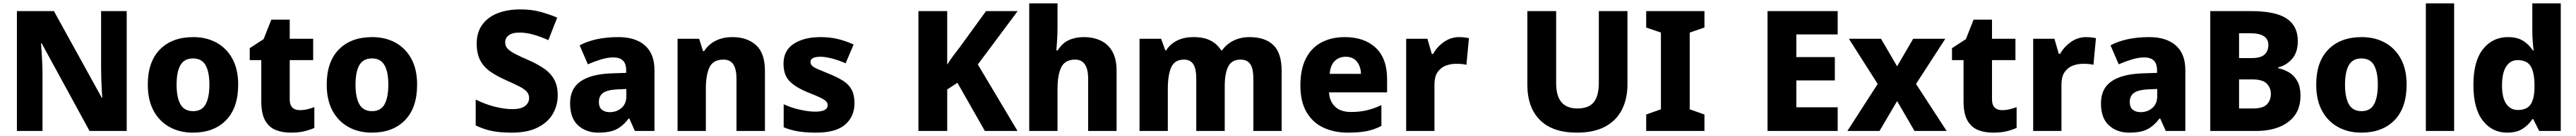

<svg xmlns="http://www.w3.org/2000/svg" viewBox="-20 -780 15389 810"><path d="M737 0H515L229 -522H225Q227 -499 229 -467Q231 -435 232.5 -401Q234 -367 234 -338V0H81V-714H302L588 -198H591Q589 -220 587.5 -251Q586 -282 585 -315Q584 -348 584 -374V-714H737Z M1403 -276Q1403 -138 1330.5 -64Q1258 10 1132 10Q1054 10 993 -23.5Q932 -57 897.5 -120.5Q863 -184 863 -276Q863 -412 935.5 -485.5Q1008 -559 1135 -559Q1213 -559 1273.5 -526Q1334 -493 1368.5 -430Q1403 -367 1403 -276ZM1035 -276Q1035 -200 1058 -159Q1081 -118 1134 -118Q1186 -118 1208.5 -159Q1231 -200 1231 -276Q1231 -352 1208 -392Q1185 -432 1133 -432Q1081 -432 1058 -392Q1035 -352 1035 -276Z M1770 -124Q1794 -124 1815.5 -129Q1837 -134 1858 -142V-18Q1830 -6 1797 2Q1764 10 1717 10Q1665 10 1625.5 -6.5Q1586 -23 1563.5 -63.5Q1541 -104 1541 -177V-422H1472V-493L1555 -547L1601 -663H1711V-549H1851V-422H1711V-187Q1711 -156 1726.5 -140Q1742 -124 1770 -124Z M2472 -276Q2472 -138 2399.5 -64Q2327 10 2201 10Q2123 10 2062 -23.5Q2001 -57 1966.5 -120.5Q1932 -184 1932 -276Q1932 -412 2004.5 -485.5Q2077 -559 2204 -559Q2282 -559 2342.5 -526Q2403 -493 2437.5 -430Q2472 -367 2472 -276ZM2104 -276Q2104 -200 2127 -159Q2150 -118 2203 -118Q2255 -118 2277.5 -159Q2300 -200 2300 -276Q2300 -352 2277 -392Q2254 -432 2202 -432Q2150 -432 2127 -392Q2104 -352 2104 -276Z M3312 -212Q3312 -152 3282.5 -101.5Q3253 -51 3192 -20.5Q3131 10 3037 10Q2967 10 2918.5 0Q2870 -10 2822 -33V-187Q2876 -160 2934 -145Q2992 -130 3041 -130Q3092 -130 3116.5 -148.5Q3141 -167 3141 -196Q3141 -218 3127.5 -233.5Q3114 -249 3084 -264.5Q3054 -280 3004 -302Q2949 -326 2909.5 -353.5Q2870 -381 2849 -420.5Q2828 -460 2828 -521Q2828 -587 2861 -632.5Q2894 -678 2952.5 -701Q3011 -724 3089 -724Q3156 -724 3210.5 -709Q3265 -694 3309 -675L3256 -541Q3212 -561 3168 -573.5Q3124 -586 3084 -586Q3040 -586 3019 -569.5Q2998 -553 2998 -528Q2998 -507 3011.5 -491.5Q3025 -476 3056.5 -459.5Q3088 -443 3142 -420Q3196 -396 3234 -369Q3272 -342 3292 -304.5Q3312 -267 3312 -212Z M3674 -559Q3777 -559 3833.5 -509Q3890 -459 3890 -363V0H3773L3740 -74H3736Q3701 -29 3662 -9.5Q3623 10 3554 10Q3482 10 3434 -33Q3386 -76 3386 -165Q3386 -252 3448 -295Q3510 -338 3630 -343L3721 -346V-359Q3721 -402 3701 -420Q3681 -438 3645 -438Q3610 -438 3570.5 -426Q3531 -414 3492 -397L3443 -510Q3488 -534 3546 -546.5Q3604 -559 3674 -559ZM3671 -248Q3608 -245 3583 -226.5Q3558 -208 3558 -173Q3558 -141 3576 -126.5Q3594 -112 3623 -112Q3664 -112 3693 -137Q3722 -162 3722 -206V-250Z M4356 -559Q4443 -559 4496.5 -511.5Q4550 -464 4550 -358V0H4380V-311Q4380 -367 4361.5 -396Q4343 -425 4302 -425Q4241 -425 4219 -379.5Q4197 -334 4197 -250V0H4028V-549H4157L4180 -476H4187Q4213 -516 4256 -537.5Q4299 -559 4356 -559Z M5085 -165Q5085 -87 5030 -38.5Q4975 10 4855 10Q4797 10 4751.5 3Q4706 -4 4662 -22V-159Q4710 -137 4762 -126Q4814 -115 4849 -115Q4889 -115 4907 -125Q4925 -135 4925 -153Q4925 -167 4914.5 -177.5Q4904 -188 4878 -200Q4852 -212 4804 -231Q4733 -260 4697 -296.5Q4661 -333 4661 -401Q4661 -479 4722 -519Q4783 -559 4883 -559Q4937 -559 4984 -548Q5031 -537 5080 -515L5032 -403Q4992 -421 4951 -431.5Q4910 -442 4883 -442Q4822 -442 4822 -411Q4822 -398 4831.5 -388.5Q4841 -379 4866.5 -368Q4892 -357 4939 -338Q4988 -318 5020.5 -296.5Q5053 -275 5069 -244Q5085 -213 5085 -165Z M6059 0H5864L5700 -287L5639 -247V0H5467V-714H5639V-395Q5655 -421 5674 -446.5Q5693 -472 5712 -496L5871 -714H6060L5822 -396Z M6298 -628Q6298 -575 6295.5 -538Q6293 -501 6291 -480H6299Q6326 -523 6365.5 -541Q6405 -559 6455 -559Q6511 -559 6555.5 -538.5Q6600 -518 6625.5 -473.5Q6651 -429 6651 -358V0H6481V-311Q6481 -425 6403 -425Q6343 -425 6320.5 -379.5Q6298 -334 6298 -250V0H6129V-760H6298Z M7445 -559Q7538 -559 7587.5 -511.5Q7637 -464 7637 -358V0H7468V-310Q7468 -373 7449 -399Q7430 -425 7392 -425Q7339 -425 7318 -384Q7297 -343 7297 -266V0H7127V-310Q7127 -371 7109 -398Q7091 -425 7054 -425Q6998 -425 6977.5 -379.5Q6957 -334 6957 -250V0H6788V-549H6917L6942 -480H6947Q6969 -516 7010.5 -537.5Q7052 -559 7111 -559Q7172 -559 7212 -538.5Q7252 -518 7276 -480H7281Q7308 -518 7350.5 -538.5Q7393 -559 7445 -559Z M8014 -559Q8131 -559 8199 -495.5Q8267 -432 8267 -309V-230H7920Q7923 -177 7956 -145Q7989 -113 8052 -113Q8103 -113 8145.5 -123Q8188 -133 8233 -154V-30Q8193 -9 8147 0.5Q8101 10 8033 10Q7951 10 7886.5 -20Q7822 -50 7785.5 -112.5Q7749 -175 7749 -271Q7749 -368 7782 -432Q7815 -496 7875 -527.5Q7935 -559 8014 -559ZM8019 -442Q7980 -442 7954 -416.5Q7928 -391 7924 -340H8111Q8110 -383 8087 -412.5Q8064 -442 8019 -442Z M8697 -559Q8713 -559 8730 -557Q8747 -555 8756 -553L8741 -394Q8730 -397 8715.5 -398.5Q8701 -400 8677 -400Q8649 -400 8620 -390Q8591 -380 8570.5 -353Q8550 -326 8550 -275V0H8381V-549H8508L8534 -459H8542Q8565 -501 8606.5 -530Q8648 -559 8697 -559Z M9703 -277Q9703 -191 9669.5 -126Q9636 -61 9569 -25.5Q9502 10 9401 10Q9256 10 9180.5 -65Q9105 -140 9105 -275V-714H9277V-286Q9277 -208 9309 -171Q9341 -134 9404 -134Q9472 -134 9502 -171.5Q9532 -209 9532 -287V-714H9703Z M10163 0H9815V-98L9903 -129V-586L9815 -616V-714H10163V-616L10075 -586V-129L10163 -98Z M10959 0H10540V-714H10959V-575H10712V-440H10942V-301H10712V-141H10959Z M11198 -280 11026 -549H11218L11314 -385L11410 -549H11602L11427 -280L11610 0H11418L11314 -178L11209 0H11017Z M11940 -124Q11964 -124 11985.5 -129Q12007 -134 12028 -142V-18Q12000 -6 11967 2Q11934 10 11887 10Q11835 10 11795.5 -6.5Q11756 -23 11733.5 -63.5Q11711 -104 11711 -177V-422H11642V-493L11725 -547L11771 -663H11881V-549H12021V-422H11881V-187Q11881 -156 11896.5 -140Q11912 -124 11940 -124Z M12443 -559Q12459 -559 12476 -557Q12493 -555 12502 -553L12487 -394Q12476 -397 12461.5 -398.5Q12447 -400 12423 -400Q12395 -400 12366 -390Q12337 -380 12316.5 -353Q12296 -326 12296 -275V0H12127V-549H12254L12280 -459H12288Q12311 -501 12352.5 -530Q12394 -559 12443 -559Z M12820 -559Q12923 -559 12979.5 -509Q13036 -459 13036 -363V0H12919L12886 -74H12882Q12847 -29 12808 -9.5Q12769 10 12700 10Q12628 10 12580 -33Q12532 -76 12532 -165Q12532 -252 12594 -295Q12656 -338 12776 -343L12867 -346V-359Q12867 -402 12847 -420Q12827 -438 12791 -438Q12756 -438 12716.5 -426Q12677 -414 12638 -397L12589 -510Q12634 -534 12692 -546.5Q12750 -559 12820 -559ZM12817 -248Q12754 -245 12729 -226.5Q12704 -208 12704 -173Q12704 -141 12722 -126.5Q12740 -112 12769 -112Q12810 -112 12839 -137Q12868 -162 12868 -206V-250Z M13425 -714Q13575 -714 13641.5 -669.5Q13708 -625 13708 -536Q13708 -467 13672.5 -428Q13637 -389 13591 -379V-374Q13624 -367 13654.5 -349.5Q13685 -332 13704.5 -298Q13724 -264 13724 -208Q13724 -110 13652.5 -55Q13581 0 13458 0H13185V-714ZM13430 -434Q13487 -434 13509.5 -455.5Q13532 -477 13532 -512Q13532 -582 13424 -582H13357V-434ZM13357 -307V-134H13441Q13500 -134 13523.5 -158.5Q13547 -183 13547 -222Q13547 -256 13523 -281.5Q13499 -307 13436 -307Z M14358 -276Q14358 -138 14285.5 -64Q14213 10 14087 10Q14009 10 13948 -23.5Q13887 -57 13852.5 -120.5Q13818 -184 13818 -276Q13818 -412 13890.5 -485.5Q13963 -559 14090 -559Q14168 -559 14228.5 -526Q14289 -493 14323.5 -430Q14358 -367 14358 -276ZM13990 -276Q13990 -200 14013 -159Q14036 -118 14089 -118Q14141 -118 14163.5 -159Q14186 -200 14186 -276Q14186 -352 14163 -392Q14140 -432 14088 -432Q14036 -432 14013 -392Q13990 -352 13990 -276Z M14642 0H14473V-760H14642Z M14958 10Q14869 10 14813 -62Q14757 -134 14757 -274Q14757 -415 14814 -487Q14871 -559 14964 -559Q15020 -559 15055.5 -536Q15091 -513 15113 -479H15117Q15114 -498 15111.5 -532.5Q15109 -567 15109 -598V-760H15279V0H15150L15115 -70H15109Q15088 -37 15052 -13.5Q15016 10 14958 10ZM15022 -125Q15076 -125 15098.5 -157.5Q15121 -190 15122 -257V-272Q15122 -345 15100.5 -383.5Q15079 -422 15021 -422Q14978 -422 14953 -384Q14928 -346 14928 -271Q14928 -197 14953.5 -161Q14979 -125 15022 -125Z"/></svg>

Font: Noto Sans Khmer UI ExtraBold
Style: Regular
Weight: 800
Designer: Danh Hong and the Monotype Design Team
Foundry: Monotype Imaging Inc.
Version: Version 2.002; ttfautohint (v1.8.4.7-5d5b)